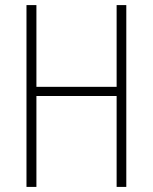

<svg xmlns="http://www.w3.org/2000/svg" viewBox="-20 -785 601 754"><path d="M476 -51H438V-408H123V-51H84V-765H123V-444H438V-765H476Z"/></svg>

Font: Noto Sans Tamil UI Condensed ExtraLight
Style: Regular
Weight: 200
Width: 3
Designer: Jelle Bosma - Monotype Design Team
Foundry: Monotype Imaging Inc.
Version: Version 2.004; ttfautohint (v1.8.4.7-5d5b)